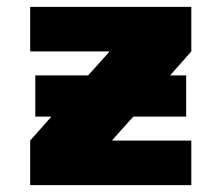

<svg xmlns="http://www.w3.org/2000/svg" viewBox="-20 -540 646 560"><path d="M83 -200V-320H237L298 -388V-390H68V-520H538V-390L476 -320H523V-200H369L308 -132V-130H538V0H68V-130L130 -200Z"/></svg>

Font: Mplus 1p Black
Style: Regular
Weight: 900
Version: Version 1.061